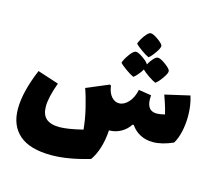

<svg xmlns="http://www.w3.org/2000/svg" viewBox="-123 -808 1352 1209"><g transform="rotate(15 553.5 -204.0)"><path d="M1077 -212Q1077 -159 1066 -110Q1055 -61 1035 -29Q963 3 904 3Q859 3 822.5 -15.5Q786 -34 761 -70H753Q732 -37 696.5 -17Q661 3 620 3H619Q615 66 599 118Q583 170 557 206Q415 248 308 248Q168 248 99 188.5Q30 129 30 20Q30 -91 94 -243L232 -198Q196 -99 196 -40Q196 13 224.5 38.5Q253 64 312 64Q365 64 463 40Q457 -26 439.5 -98Q422 -170 405 -216L550 -277L558 -273Q564 -227 585.5 -202.5Q607 -178 635 -178Q667 -178 695.5 -208.5Q724 -239 735 -292L818 -279Q817 -271 817 -256Q817 -177 882 -177Q900 -177 934 -185Q925 -223 912.5 -260Q900 -297 897 -305L1058 -342Q1077 -282 1077 -212ZM649 -570Q652 -582 664 -603Q676 -624 690.5 -640Q705 -656 716 -656Q732 -656 764.5 -633Q797 -610 800 -597Q802 -583 779 -550Q756 -517 740 -506Q722 -514 692 -535Q662 -556 649 -570ZM823 -362Q806 -369 777 -388.5Q748 -408 732 -424Q722 -406 706 -387.5Q690 -369 680 -362Q661 -370 629.5 -392Q598 -414 585 -429Q590 -449 613.5 -482.5Q637 -516 653 -519Q667 -522 700.5 -499Q734 -476 742 -460Q755 -484 771 -501.5Q787 -519 799 -519Q816 -519 849.5 -494.5Q883 -470 886 -456Q888 -441 864 -407Q840 -373 823 -362Z"/></g></svg>

Font: Lalezar
Style: Regular
Weight: 400
Designer: Borna Izadpanah
Foundry: Borna Izadpanah
Version: Version 1.003